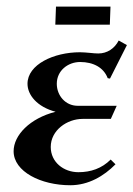

<svg xmlns="http://www.w3.org/2000/svg" viewBox="-20 -546 397 571"><path d="M306.6 -472.7 308.6 -526.4H146.5L144.5 -472.7ZM20.5 -96.2C20.5 -35.6 101.8 4.9 189 4.9C243.2 4.9 289.1 -22.5 323.5 -57.4L309.1 -71.5C283 -45.2 250 -33.9 213.1 -33.9C169.4 -33.9 130.9 -63.7 130.9 -108.9C130.9 -158.9 179.7 -192.4 225.6 -192.4H309.6L327.1 -231.4H210.9C174.8 -231.4 148.9 -261.7 148.9 -296.9C148.9 -336.2 182.4 -361.6 218.3 -361.6C257.6 -361.6 288.3 -345.2 300.3 -313.5L307.1 -312.3L357.4 -411.9L333 -425.5C320.8 -401.6 298.6 -387 272.5 -387C265.6 -387 256.8 -387.7 247.6 -388.7C237.5 -389.6 226.8 -390.6 217.8 -390.6C139.6 -390.6 61.8 -354 61.8 -296.9C61.8 -263.7 90.1 -228.3 145.3 -213.6C68.6 -194.1 20.5 -143.8 20.5 -96.2Z"/></svg>

Font: RisaltypS01
Style: Medium
Weight: 500
Italic angle: -9°
Designer: gluk
Foundry: gluk
Version: Version 0.24